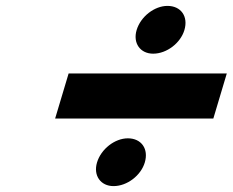

<svg xmlns="http://www.w3.org/2000/svg" viewBox="-20 -740 789 651"><path d="M547.8 -720C503.8 -720 457 -684 443.2 -638C430.1 -594 455.3 -558 499.3 -558C545.3 -558 592.1 -594 605.2 -638C619 -684 593.8 -720 547.8 -720ZM212.7 -491 166.9 -338H703.3L749 -491ZM413.5 -271C369.5 -271 322.7 -235 308.9 -189C295.8 -145 321 -109 365 -109C411 -109 457.8 -145 470.9 -189C484.7 -235 459.5 -271 413.5 -271Z"/></svg>

Font: Hussar
Style: BdSuprExtOblThree
Weight: 700
Foundry: Cannot Into Space Fonts
Version: Version 2.00